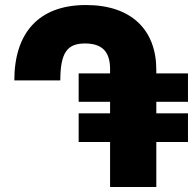

<svg xmlns="http://www.w3.org/2000/svg" viewBox="-20 -744 772 764"><path d="M293 -293V-179H418V0H602V-179H728V-293H602V-339H728V-452H602V-466C602 -624 504 -724 322 -724C132 -724 37 -611 37 -424H220C220 -535 248 -571 318 -571C384 -571 418 -541 418 -469V-452H293V-339H418V-293Z"/></svg>

Font: Noto Sans Armenian SemiCondensed Black
Style: Regular
Weight: 900
Width: 4
Designer: Monotype Design Team
Foundry: Monotype Imaging Inc.
Version: Version 2.008